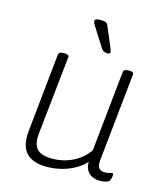

<svg xmlns="http://www.w3.org/2000/svg" viewBox="-109 -802 774 892"><g transform="rotate(15 278.5 -356.0)"><path d="M198 6Q132 6 100 -27Q68 -60 75 -132L114 -511Q115 -518 120.5 -521.5Q126 -525 138 -525H143Q154 -525 159.5 -521.5Q165 -518 164 -511L124 -135Q120 -99 128.5 -77.5Q137 -56 158.5 -46.5Q180 -37 214 -37Q238 -37 262.5 -42.5Q287 -48 310 -59Q333 -70 352.5 -86.5Q372 -103 386 -124L426 -511Q428 -525 450 -525H454Q466 -525 471 -521.5Q476 -518 475 -511L431 -87Q429 -60 438 -49.5Q447 -39 466 -39Q480 -39 488 -42Q496 -45 501 -45Q504 -45 505 -43Q506 -41 506 -37Q506 -34 505.5 -29Q505 -24 503.5 -19Q502 -14 500 -10Q497 -4 488.5 -1Q480 2 470 3.5Q460 5 453 5Q437 5 418.5 -2Q400 -9 389 -29.5Q378 -50 383 -91L400 -92Q381 -61 349.5 -39Q318 -17 278.5 -5.5Q239 6 198 6ZM335 -576Q328 -576 322 -578Q316 -580 311.5 -584Q307 -588 302 -596L262 -659Q249 -680 243 -689.5Q237 -699 237 -705Q237 -712 243.5 -715Q250 -718 264 -718Q279 -718 286 -716Q293 -714 297 -708.5Q301 -703 305 -692L338 -614Q343 -602 345.5 -595Q348 -588 348 -585Q348 -581 344.5 -578.5Q341 -576 335 -576Z"/></g></svg>

Font: Asap ExtraLight
Style: Italic
Weight: 250
Italic angle: -6°
Version: Version 3.001